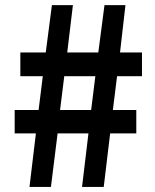

<svg xmlns="http://www.w3.org/2000/svg" viewBox="-20 -740 615 760"><path d="M96.7 0 122.1 -211.9H38.1V-304.7H132.8L149.4 -438.5H60.5V-532.2H161.1L185.5 -719.7H268.6L246.1 -532.2H369.1L393.6 -719.7H476.6L455.1 -532.2H542V-438.5H443.4L426.8 -304.7H519.5V-211.9H416L390.6 0H304.7L330.1 -211.9H208L181.6 0ZM217.8 -304.7H340.8L357.4 -438.5H234.4Z"/></svg>

Font: Bpmf GenYo Gothic B
Style: B
Weight: 700
Foundry: But Ko
Version: Version 1.320